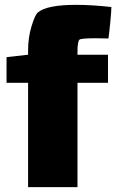

<svg xmlns="http://www.w3.org/2000/svg" viewBox="-20 -738 480 793"><path d="M300 -523V-512H426V-396H300V35H96V-396H7V-502L96 -512V-530Q96 -583 110.5 -630.5Q125 -678 137 -687Q174 -718 294 -718Q359 -718 440 -709Q440 -694 436 -651.5Q432 -609 428 -579L377 -580Q314 -580 308 -574Q300 -566 300 -523Z"/></svg>

Font: Lalezar
Style: Bold
Weight: 700
Designer: Borna Izadpanah
Foundry: Borna Izadpanah
Version: Version 1.003;January 24, 2021;FontCreator 13.0.0.2683 64-bi